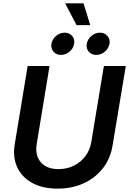

<svg xmlns="http://www.w3.org/2000/svg" viewBox="-20 -1125 777 1156"><path d="M327.1 10.7Q236.3 10.7 173.8 -23.7Q111.3 -58.1 83.5 -118.7Q55.7 -179.2 68.8 -257.3L146.5 -727.5H278.3L201.2 -259.3Q189.9 -190.9 224.9 -148.9Q259.8 -106.9 332.5 -106.9Q384.3 -106.9 426 -128.2Q467.8 -149.4 494.9 -186Q522 -222.7 529.3 -268.1L605.5 -727.5H737.3L657.7 -248.5Q645 -170.4 599.6 -112.1Q554.2 -53.7 484.1 -21.5Q414.1 10.7 327.1 10.7ZM559.6 -794.4Q531.2 -794.4 514.4 -814Q497.6 -833.5 502.4 -861.3Q507.3 -889.2 530.5 -908.7Q553.7 -928.2 581.5 -928.2Q609.9 -928.2 627 -908.7Q644 -889.2 639.2 -861.3Q634.3 -833.5 611.1 -814Q587.9 -794.4 559.6 -794.4ZM347.2 -794.4Q318.8 -794.4 302 -814Q285.2 -833.5 289.6 -861.3Q294.4 -889.2 317.6 -908.7Q340.8 -928.2 369.1 -928.2Q397.5 -928.2 414.3 -908.7Q431.2 -889.2 426.3 -861.3Q421.9 -833.5 398.4 -814Q375 -794.4 347.2 -794.4ZM440.9 -973.6 372.1 -1105H482.9L523.4 -973.6Z"/></svg>

Font: Inter Semi Bold
Style: Italic
Weight: 600
Italic angle: -9.39999°
Designer: Rasmus Andersson
Foundry: rsms
Version: Version 4.000;git-3c8e0fc